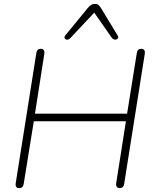

<svg xmlns="http://www.w3.org/2000/svg" viewBox="-20 -962 791 988"><path d="M78 6Q68 6 63.5 -0.5Q59 -7 61 -20L167 -689Q170 -711 190 -711Q200 -711 205 -704.5Q210 -698 208 -685L160 -377H634L684 -689Q687 -711 707 -711Q717 -711 722 -704.5Q727 -698 725 -685L619 -16Q616 6 596 6Q586 6 581 -0.5Q576 -7 578 -20L628 -338H154L102 -16Q99 6 78 6ZM465 -897 341 -765Q335 -759 328.5 -758Q322 -757 317.5 -760Q313 -763 312 -768.5Q311 -774 317 -781L431 -920Q440 -931 448.5 -936.5Q457 -942 469 -942Q480 -942 486.5 -936.5Q493 -931 500 -920L585 -780Q590 -773 587.5 -767Q585 -761 579.5 -759Q574 -757 567 -759Q560 -761 555 -768Z"/></svg>

Font: Nunito Variable Extra Light
Style: Italic
Weight: 200
Italic angle: -9°
Designer: Vernon Adams
Foundry: Vernon Adams
Version: Version 3.602